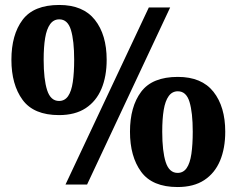

<svg xmlns="http://www.w3.org/2000/svg" viewBox="-20 -744 953 774"><path d="M244 0 580 -714H666L331 0ZM218 -280Q116 -280 71 -341.5Q26 -403 26 -503Q26 -604 71 -664Q116 -724 219 -724Q315 -724 362.5 -664Q410 -604 410 -503Q410 -436 389 -386Q368 -336 325.5 -308Q283 -280 218 -280ZM218 -337Q241 -337 254.5 -356.5Q268 -376 273.5 -413.5Q279 -451 279 -503Q279 -580 266 -623Q253 -666 219 -666Q196 -666 182 -646.5Q168 -627 162 -591Q156 -555 156 -503Q156 -424 170 -380.5Q184 -337 218 -337ZM696 10Q594 10 549 -51.5Q504 -113 504 -213Q504 -314 549 -374Q594 -434 697 -434Q793 -434 840.5 -374Q888 -314 888 -213Q888 -146 867 -96Q846 -46 803.5 -18Q761 10 696 10ZM696 -47Q719 -47 732.5 -66.5Q746 -86 751.5 -123.5Q757 -161 757 -213Q757 -290 744 -333Q731 -376 697 -376Q674 -376 660 -356.5Q646 -337 640 -301Q634 -265 634 -213Q634 -134 648 -90.5Q662 -47 696 -47Z"/></svg>

Font: Noto Serif Kannada Black
Style: Regular
Weight: 900
Version: Version 2.003